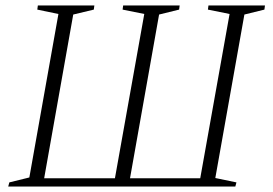

<svg xmlns="http://www.w3.org/2000/svg" viewBox="-20 -680 996 700"><path d="M324 -660 322 -645 247 -627 141 -30H399L506 -629L427 -645L429 -660H635L633 -645L560 -627L454 -30H710L817 -629L738 -645L740 -660H946L944 -645L871 -627L765 -31L842 -15L838 0H10L14 -15L87 -33L193 -629L116 -645L118 -660Z"/></svg>

Font: Spectral ExtraLight
Style: Italic
Weight: 275
Italic angle: -10°
Designer: Jean-Baptiste Levee
Foundry: Production Type
Version: Version 2.001